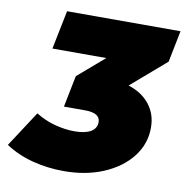

<svg xmlns="http://www.w3.org/2000/svg" viewBox="-124 -777 841 870"><g transform="rotate(10 296.5 -342.0)"><path d="M226 16Q151 16 81.5 -2Q12 -20 -44 -57L63 -221Q104 -195 151.5 -182.5Q199 -170 242 -170Q291 -170 317 -185.5Q343 -201 343 -230Q343 -272 273 -272H176L205 -417L327 -522H79L115 -700H637L608 -555L448 -417Q511 -397 546 -352.5Q581 -308 581 -246Q581 -171 534.5 -111.5Q488 -52 407.5 -18Q327 16 226 16Z"/></g></svg>

Font: Montserrat Black
Style: Italic
Weight: 900
Italic angle: -11.3°
Designer: Julieta Ulanovsky
Foundry: Julieta Ulanovsky
Version: Version 9.000; ttfautohint (v1.8.4.7-5d5b)